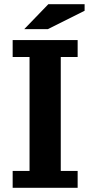

<svg xmlns="http://www.w3.org/2000/svg" viewBox="-20 -890 428 910"><path d="M120 -620H40V-700H348V-620H268V-80H348V0H40V-80H120ZM209 -870H381V-839L207 -752H95Z"/></svg>

Font: PT Sans Caption
Style: Bold
Weight: 700
Designer: A.Korolkova, O.Umpeleva, V.Yefimov
Foundry: ParaType Ltd
Version: Version 2.003W OFL